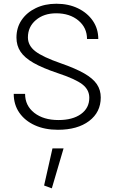

<svg xmlns="http://www.w3.org/2000/svg" viewBox="-20 -692 614 1031"><path d="M53.7 -188H114.7Q114.7 -124.5 164.3 -85.9Q213.9 -47.4 293.9 -47.4Q370.1 -47.4 414.8 -79.6Q459.5 -111.8 459.5 -167Q459.5 -210.4 421.9 -239.3Q384.3 -268.1 288.6 -299.8Q208.5 -326.7 160.2 -354.2Q111.8 -381.8 90.1 -414.6Q68.4 -447.3 68.4 -490.2Q68.4 -543.5 95.9 -584.2Q123.5 -625 172.1 -648.4Q220.7 -671.9 282.7 -671.9Q347.7 -671.9 398.4 -647.5Q449.2 -623 478.5 -580.3Q507.8 -537.6 507.8 -482.4H447.3Q447.3 -543.5 400.9 -582Q354.5 -620.6 281.7 -620.6Q215.3 -620.6 172.6 -584.2Q129.9 -547.9 129.9 -491.2Q129.9 -447.8 169.2 -417Q208.5 -386.2 306.6 -352.1Q385.3 -324.7 432.1 -297.9Q479 -271 500 -240Q521 -209 521 -168.5Q521 -89.4 458.5 -42.2Q396 4.9 291 4.9Q220.7 4.9 167.2 -19.3Q113.8 -43.5 83.7 -86.9Q53.7 -130.4 53.7 -188ZM261.7 105H321.3L258.3 319.3L216.8 304.2Z"/></svg>

Font: Estedad-FD Light
Style: Regular
Weight: 300
Designer: Amin Abedi
Version: Version 7.3